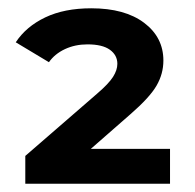

<svg xmlns="http://www.w3.org/2000/svg" viewBox="-20 -770 470 463"><path d="M390 -411V-327H41V-394L214 -544Q242 -568 252.5 -584.5Q263 -601 263 -616Q263 -637 245 -650Q227 -663 191 -663Q161 -663 136.5 -651.5Q112 -640 98 -620L18 -668Q43 -706 89 -728Q135 -750 200 -750Q281 -750 327.5 -715Q374 -680 374 -624Q374 -592 357.5 -563.5Q341 -535 295 -495L199 -411Z"/></svg>

Font: Idrija
Style: Bold
Weight: 700
Designer: Julieta Ulanovsky
Foundry: Julieta Ulanovsky
Version: Version 7.200